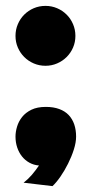

<svg xmlns="http://www.w3.org/2000/svg" viewBox="-20 -549 315 659"><path d="M33.2 -425.8Q33.2 -447.3 41.3 -466.1Q49.3 -484.9 63.2 -498.8Q77.1 -512.7 95.9 -520.8Q114.7 -528.8 136.2 -528.8Q157.2 -528.8 176 -520.8Q194.8 -512.7 208.7 -498.8Q222.7 -484.9 230.7 -466.1Q238.8 -447.3 238.8 -425.8Q238.8 -404.3 230.7 -385.7Q222.7 -367.2 208.7 -353.3Q194.8 -339.4 176 -331.3Q157.2 -323.2 136.2 -323.2Q114.7 -323.2 95.9 -331.3Q77.1 -339.4 63.2 -353.3Q49.3 -367.2 41.3 -385.7Q33.2 -404.3 33.2 -425.8ZM241.2 -80.1Q241.2 -60.1 233.4 -35.6Q225.6 -11.2 213.6 12.7Q201.7 36.6 187.5 57.1Q173.3 77.6 160.2 89.8L61 78.1Q76.7 65.9 89.6 50.8Q102.5 35.6 113.8 19Q95.7 17.6 80.8 9.3Q65.9 1 55.4 -12.2Q44.9 -25.4 39.1 -42.7Q33.2 -60.1 33.2 -80.1Q33.2 -96.7 38.6 -114.5Q43.9 -132.3 55.9 -147.5Q67.9 -162.6 87.9 -172.4Q107.9 -182.1 137.2 -182.1Q163.6 -182.1 183.3 -174.8Q203.1 -167.5 215.8 -154.1Q228.5 -140.6 234.9 -121.8Q241.2 -103 241.2 -80.1Z"/></svg>

Font: Spicy Rice
Style: Regular
Weight: 400
Version: Version 1.000